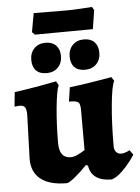

<svg xmlns="http://www.w3.org/2000/svg" viewBox="-57 -861 667 917"><g transform="rotate(-5 277.0 -402.5)"><path d="M35 -377Q26 -377 18.5 -376Q11 -375 9 -375L16 -444Q75 -452 137 -463Q199 -474 217 -478L228 -459Q217 -435 209 -354.5Q201 -274 201 -184Q201 -111 255 -111Q270 -111 286 -118Q302 -125 324 -139V-330Q324 -358 316.5 -366.5Q309 -375 284 -376H270L280 -444Q339 -451 401.5 -461.5Q464 -472 482 -475L494 -456Q481 -433 472.5 -343.5Q464 -254 464 -145Q464 -128 473 -117.5Q482 -107 497 -107Q510 -107 524 -113Q538 -119 538 -120L554 -97Q550 -90 533 -67Q516 -44 491 -20Q466 4 442 12Q346 12 334 -63L325 -68Q290 -32 263 -10.5Q236 11 226 11Q144 11 101.5 -22.5Q59 -56 59 -119L66 -332Q66 -357 59 -367Q52 -377 35 -377ZM123 -722 139 -812 293 -811Q324 -811 365 -813.5Q406 -816 419 -817L428 -801L414 -711L273 -710L136 -709ZM108 -590Q108 -624 128.5 -645Q149 -666 183 -666Q215 -666 233 -647.5Q251 -629 251 -597Q251 -563 230.5 -542Q210 -521 176 -521Q143 -521 125.5 -539Q108 -557 108 -590ZM292 -590Q292 -624 312.5 -645Q333 -666 367 -666Q399 -666 417 -647.5Q435 -629 435 -597Q435 -563 414.5 -542Q394 -521 360 -521Q327 -521 309.5 -539Q292 -557 292 -590Z"/></g></svg>

Font: Alegreya ExtraBold
Style: Regular
Weight: 800
Designer: Juan Pablo del Peral
Foundry: Huerta Tipografica
Version: Version 2.007; ttfautohint (v1.6)